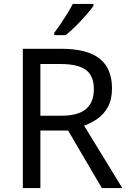

<svg xmlns="http://www.w3.org/2000/svg" viewBox="-20 -964 662 984"><path d="M294 -714Q427 -714 490.5 -663.5Q554 -613 554 -511Q554 -454 533 -416Q512 -378 479.5 -355.5Q447 -333 411 -320L607 0H502L329 -295H187V0H97V-714ZM289 -636H187V-371H294Q381 -371 421 -405.5Q461 -440 461 -507Q461 -577 419 -606.5Q377 -636 289 -636ZM459 -934Q447 -916 422 -887.5Q397 -859 368.5 -830.5Q340 -802 316 -784H258V-796Q273 -815 290.5 -841Q308 -867 325 -894.5Q342 -922 353 -944H459Z"/></svg>

Font: Noto Sans Glagolitic
Style: Regular
Weight: 400
Designer: Monotype Design Team
Foundry: Monotype Imaging Inc.
Version: Version 2.004; ttfautohint (v1.8.4.7-5d5b)